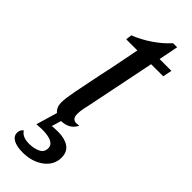

<svg xmlns="http://www.w3.org/2000/svg" viewBox="-284 -627 898 898"><g transform="rotate(45 165.5 -177.5)"><path d="M162 -57Q162 -39 169 -30.5Q176 -22 191 -22Q194 -22 208 -24Q197 -2 178.5 9Q160 20 132 21L118 68Q136 66 159 66Q202 66 228.5 84Q255 102 255 140Q255 189 213 220.5Q171 252 108 252Q70 252 47.5 240Q25 228 25 205Q25 185 40 175Q56 202 101 202Q132 202 156 191Q180 180 180 153Q180 111 96 111Q85 111 61 113L92 8Q71 -10 71 -41Q71 -67 81 -119.5Q91 -172 110 -263L123 -323L151 -465H77L81 -495Q127 -513 170.5 -542.5Q214 -572 245 -607H272L253 -510H331L322 -465H242L171 -116Q162 -80 162 -57Z"/></g></svg>

Font: Sansita Light Italic
Style: Regular
Weight: 300
Italic angle: -11°
Designer: Pablo Cosgaya
Foundry: Omnibus-Type
Version: Version 1.006